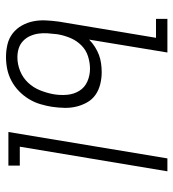

<svg xmlns="http://www.w3.org/2000/svg" viewBox="11 -581 578 640"><g transform="rotate(90 300.0 -261.0)"><path d="M420 0 508 -530H551L469 -38H532V0ZM170 8Q148 8 127.5 3Q107 -2 91 -14.5Q75 -27 65 -45Q55 -63 51 -83Q47 -103 48 -124.5Q49 -146 52 -168L106 -492H43V-530H155L112 -269Q123 -280 136.5 -288.5Q150 -297 163.5 -302Q177 -307 192 -309Q207 -311 221 -311Q241 -311 261 -306Q281 -301 296.5 -290Q312 -279 321.5 -262Q331 -245 335.5 -226Q340 -207 339.5 -186.5Q339 -166 336 -145Q333 -126 327 -106Q321 -86 310 -68Q299 -50 283.5 -35Q268 -20 249 -10Q230 0 210 4Q190 8 170 8ZM171 -30Q194 -30 216.5 -39Q239 -48 255.5 -65.5Q272 -83 281 -105.5Q290 -128 294 -150Q298 -173 296 -195.5Q294 -218 283 -236Q272 -254 252 -263Q232 -272 209 -272Q189 -272 168 -265.5Q147 -259 131.5 -243.5Q116 -228 107.5 -208.5Q99 -189 95 -168L94 -162Q92 -146 91 -130.5Q90 -115 92 -100.5Q94 -86 100 -72.5Q106 -59 116.5 -49Q127 -39 141 -34.5Q155 -30 171 -30Z"/></g></svg>

Font: Iosevka Slab XLtEx
Style: Italic
Weight: 200
Width: 7
Italic angle: -9°
Monospace: yes
Designer: Belleve Invis
Foundry: Belleve Invis
Version: Version 11.1.0; ttfautohint (v1.8.3)